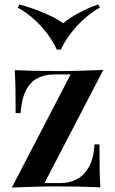

<svg xmlns="http://www.w3.org/2000/svg" viewBox="-20 -834 514 859"><path d="M442 -521 179 -15H251Q290 -15 322.5 -31.5Q355 -48 377 -86Q399 -124 403 -188H425Q425 -118 426 -72Q427 -26 429 4Q384 2 335.5 1Q287 0 239 0Q188 0 135 1.5Q82 3 33 5L296 -501H222Q181 -501 148.5 -484.5Q116 -468 96.5 -430.5Q77 -393 72 -328H50Q50 -399 49 -444.5Q48 -490 46 -520Q91 -518 139.5 -517Q188 -516 236 -516Q287 -516 340 -517.5Q393 -519 442 -521ZM419 -814 427 -800Q370 -768 323.5 -717Q277 -666 252 -612H234Q210 -666 163.5 -717Q117 -768 59 -800L67 -814Q123 -799 177 -776Q231 -753 263 -730Q290 -753 332.5 -776Q375 -799 419 -814Z"/></svg>

Font: Playfair Display SemiBold
Style: Regular
Weight: 600
Designer: Claus Eggers Sørensen
Foundry: Claus Eggers Sørensen
Version: Version 1.203